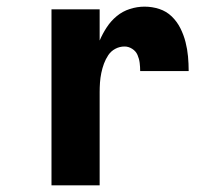

<svg xmlns="http://www.w3.org/2000/svg" viewBox="-20 -558 640 578"><path d="M135 0V-530H280V-436Q289 -457 301.5 -476Q314 -495 331.5 -509.5Q349 -524 371 -531Q393 -538 415 -538Q438 -538 459.5 -531Q481 -524 497 -508.5Q513 -493 523 -473Q533 -453 538.5 -431.5Q544 -410 546 -388Q548 -366 548 -344H402Q402 -356 400.5 -368.5Q399 -381 394 -392.5Q389 -404 378 -411Q367 -418 355 -418Q340 -418 327 -411Q314 -404 306 -392Q298 -380 293 -366.5Q288 -353 285 -338.5Q282 -324 281 -309.5Q280 -295 280 -281V0Z"/></svg>

Font: Iosevka Curly Heavy Extended
Style: Regular
Weight: 900
Width: 7
Monospace: yes
Designer: Belleve Invis
Foundry: Belleve Invis
Version: Version 11.1.0; ttfautohint (v1.8.3)